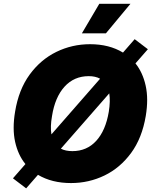

<svg xmlns="http://www.w3.org/2000/svg" viewBox="-20 -975 835 1033"><path d="M120.7 38.4 49.7 -15.6 116.8 -92.3Q77.1 -141 61.4 -211.6Q45.8 -282.3 61.1 -373.6Q80.3 -492.2 139.2 -573.2Q198.2 -654.1 283 -695.7Q367.9 -737.2 464.5 -737.2Q567.5 -737.2 641.7 -692.1L704.5 -764.2L775.6 -710.2L708.8 -633.9Q748.2 -584.9 763.8 -513.7Q779.5 -442.5 764.2 -350.9Q744.3 -232.2 685.4 -152Q626.4 -71.7 542.3 -30.9Q458.1 9.9 362.2 9.9Q258.9 9.9 184.3 -34.4ZM256.7 -252.1 518.5 -551.5Q493.6 -565.3 457.4 -565.3Q378.6 -565.3 327.2 -508.7Q275.9 -452.1 259.9 -350.9Q249.6 -293 256.7 -252.1ZM565.3 -373.6Q574.6 -431.8 567.8 -472.7L307.5 -175.1Q332.7 -161.9 369.3 -161.9Q447.1 -161.9 497.7 -217.2Q548.3 -272.4 565.3 -373.6ZM420.5 -795.5 514.2 -954.5H681.8L549.7 -795.5Z"/></svg>

Font: Inter UI Black
Style: Italic
Weight: 900
Italic angle: -9.39999°
Designer: Rasmus Andersson
Foundry: rsms
Version: 3.2;8d6f07862